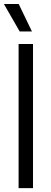

<svg xmlns="http://www.w3.org/2000/svg" viewBox="-23 -966 262 986"><path d="M72.5 0V-740H146.5V0ZM78 -804.5 -3 -945.5H73L141 -804.5Z"/></svg>

Font: Encode Sans Condensed
Style: Regular
Weight: 400
Width: 3
Designer: Multiple Designers
Foundry: Impallari Type
Version: Version 3.000; ttfautohint (v1.8.3) -l 8 -r 50 -G 200 -x 14 